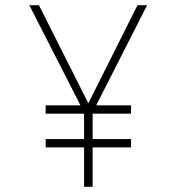

<svg xmlns="http://www.w3.org/2000/svg" viewBox="-20 -720 690 740"><path d="M156 -282V-314H485V-282ZM156 -152V-184H485V-152ZM304 0V-287L93 -700H130L320.5 -322L510 -700H547L337 -287V0Z"/></svg>

Font: Trispace Thin Thin
Style: Regular
Weight: 250
Version: Version 1.210